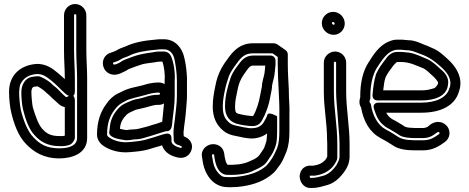

<svg xmlns="http://www.w3.org/2000/svg" viewBox="-20 -749 2332 954"><path d="M314 -26C338 -30 344 -45 349 -54C351 -57 352 -61 352 -65V-247C352 -247 355 -293 314 -268C308 -265 310 -265 306 -268L295 -278C287 -285 281 -292 277 -296L263 -310C259 -314 252 -319 247 -323C228 -342 209 -356 180 -368C177 -369 174 -370 171 -370H164C158 -370 151 -369 147 -368C101 -365 86 -322 86 -290C86 -265 89 -225 95 -203C105 -165 121 -108 153 -76C181 -45 218 -23 275 -23H294C301 -23 309 -25 314 -26ZM164 -320H166C181 -313 200 -299 213 -286C217 -282 223 -278 227 -274L241 -260C246 -255 253 -250 261 -242L272 -232C280 -225 290 -219 302 -217V-75C300 -75 298 -74 293 -73H275C230 -73 211 -86 189 -110C171 -130 155 -175 143 -216C140 -230 136 -270 136 -290C136 -313 145 -318 151 -318C155 -318 159 -320 164 -320ZM359 -497C359 -451 363 -403 363 -362V-64C363 -30 332 -12 275 -12C211 -12 177 -33 145 -68C118 -95 96 -151 84 -201C79 -222 75 -265 75 -292C77 -310 77 -320 81 -330C95 -359 119 -377 161 -381C192 -383 212 -367 237 -347C249 -337 260 -327 270 -317L284 -303C289 -298 294 -293 302 -286L311 -279C311 -279 352 -249 352 -298V-362C352 -408 348 -453 348 -497V-673C348 -676 350 -679 353 -679C356 -679 359 -676 359 -673ZM409 -497V-673C409 -703 384 -729 353 -729C322 -729 298 -703 298 -673V-497C298 -450 302 -405 302 -362V-356C292 -365 280 -376 269 -385C246 -404 211 -435 157 -431C82 -424 25 -377 25 -293C25 -260 29 -218 36 -189C49 -136 69 -75 109 -34C147 6 197 38 275 38C335 38 413 16 413 -64V-362C413 -406 409 -454 409 -497Z M795 -235C792 -206 790 -185 787 -155L786 -144C776 -141 765 -137 757 -134C744 -130 728 -126 711 -120L695 -116C682 -113 662 -106 643 -106C626 -106 609 -102 604 -103C593 -106 585 -106 576 -109C578 -141 590 -160 610 -180C616 -186 634 -195 651 -202C657 -205 667 -206 682 -210C715 -216 738 -228 764 -228H770C779 -228 788 -231 795 -235ZM798 -331C790 -336 780 -339 770 -339H764C739 -339 710 -332 692 -326C660 -317 620 -313 584 -293L565 -284C542 -273 522 -253 508 -232C480 -195 462 -145 462 -80C462 -56 477 -35 496 -23C527 -2 574 12 625 7C658 4 692 2 725 -9L758 -19C767 -21 777 -24 785 -27C798 11 832 27 865 34C899 41 925 21 932 -6C935 -17 935 -27 931 -37C923 -58 905 -67 893 -72C893 -77 892 -82 892 -88C892 -92 892 -97 893 -101L895 -121L898 -143C901 -167 903 -181 905 -209C906 -229 909 -248 909 -272V-345C910 -355 909 -367 908 -380C906 -409 902 -438 895 -465C886 -507 853 -554 794 -554H776C768 -554 761 -553 751 -552C700 -548 647 -539 603 -518C590 -513 573 -508 558 -498C555 -496 542 -491 533 -488C479 -473 481 -408 518 -386C549 -367 580 -385 593 -391C611 -399 615 -404 623 -407C645 -415 664 -423 688 -430C704 -434 725 -436 746 -439L763 -442C768 -442 775 -443 778 -443H787C795 -420 801 -380 798 -350V-348ZM843 -65V-55C843 -39 858 -29 871 -27C879 -24 883 -21 884 -20C884 -17 881 -13 877 -14C853 -20 832 -33 832 -47V-60C832 -64 833 -92 801 -84C776 -78 763 -72 745 -67L711 -57C686 -49 656 -46 621 -43C583 -39 546 -50 524 -65C514 -71 512 -76 512 -81C512 -137 526 -173 549 -203C559 -217 573 -231 587 -238L607 -249C631 -261 664 -266 706 -278C720 -283 749 -289 764 -289H770C772 -289 775 -287 775 -284C775 -281 772 -278 770 -278H764C723 -278 696 -263 672 -259C661 -257 648 -255 631 -248C616 -241 592 -234 574 -216C551 -193 530 -163 526 -119C525 -107 524 -101 524 -100C513 -66 567 -58 593 -54C615 -49 634 -55 644 -56C667 -56 691 -61 709 -68L724 -72C725 -72 726 -73 727 -73C746 -80 771 -86 791 -93L801 -96C802 -96 803 -97 804 -97C825 -95 833 -111 835 -129L837 -151C841 -189 848 -227 848 -272V-347C851 -388 844 -434 831 -467C826 -479 815 -493 794 -493H778C772 -493 764 -493 756 -492L738 -489C717 -486 696 -483 675 -478C650 -472 628 -463 607 -455C589 -449 581 -441 573 -437C555 -428 547 -427 544 -429C540 -431 542 -439 544 -439C556 -442 570 -447 585 -457C593 -462 610 -466 624 -473C657 -490 706 -498 756 -502C764 -503 772 -504 776 -504H794C822 -504 841 -484 847 -454C853 -425 859 -385 859 -346V-272C859 -231 852 -189 848 -149L845 -127L843 -107C842 -100 842 -94 842 -87C842 -79 843 -71 843 -65Z M1324 -473H1237C1200 -473 1180 -449 1167 -431C1153 -412 1137 -392 1127 -366C1114 -326 1098 -276 1098 -220C1098 -169 1124 -139 1169 -131C1185 -127 1204 -125 1220 -123C1240 -121 1266 -122 1281 -149C1300 -182 1317 -228 1324 -274C1326 -287 1332 -306 1332 -325C1337 -351 1343 -363 1346 -396L1348 -418C1349 -425 1349 -428 1349 -433V-448C1349 -462 1338 -473 1324 -473ZM1298 -423 1296 -400C1294 -374 1288 -365 1282 -331V-327C1282 -316 1277 -302 1274 -282C1267 -241 1255 -202 1238 -173C1236 -172 1232 -172 1226 -173C1210 -174 1195 -177 1180 -180C1153 -186 1148 -185 1148 -220C1148 -249 1154 -271 1160 -301C1168 -344 1181 -365 1207 -401C1220 -418 1225 -423 1237 -423ZM1368 -174V-97C1368 -63 1365 -33 1357 -13C1341 25 1326 51 1303 75C1272 102 1230 119 1176 127C1163 129 1154 130 1151 130C1144 130 1138 131 1131 131H1112C1087 131 1084 129 1069 115C1050 96 1040 73 1036 38C1036 37 1035 37 1035 36L1033 22C1033 19 1032 19 1037 18C1043 17 1044 19 1044 21L1046 36C1051 66 1063 120 1112 120H1131C1168 120 1208 114 1233 102L1250 94C1269 86 1295 73 1308 52C1315 40 1327 26 1337 7C1342 -3 1349 -20 1353 -38C1356 -52 1357 -81 1357 -97V-171C1357 -171 1313 -198 1308 -177C1305 -166 1296 -152 1290 -141C1278 -121 1257 -110 1220 -112L1194 -116C1159 -124 1135 -126 1121 -138C1099 -156 1087 -176 1087 -220C1087 -252 1093 -281 1100 -312C1104 -333 1111 -348 1117 -370C1124 -389 1141 -414 1158 -436C1180 -467 1199 -484 1237 -484H1334L1360 -466V-430C1360 -347 1370 -250 1368 -174ZM1131 70H1112H1111C1104 63 1100 50 1096 28L1094 13C1088 -24 1055 -36 1030 -32C1005 -28 976 -4 984 32L986 45C994 112 1035 181 1112 181H1131C1150 181 1162 180 1184 177C1245 168 1297 148 1337 112C1349 102 1358 87 1365 78C1383 57 1393 29 1403 5C1415 -26 1418 -60 1418 -97V-174C1420 -230 1415 -243 1415 -303V-305C1413 -344 1410 -393 1410 -430V-479C1410 -486 1406 -495 1399 -500L1357 -529C1352 -532 1346 -534 1338 -534H1237C1177 -534 1143 -500 1118 -466C1087 -425 1062 -387 1050 -322C1044 -292 1037 -258 1037 -220C1037 -165 1056 -127 1089 -100C1118 -75 1154 -74 1183 -67C1183 -67 1184 -66 1185 -66L1213 -62C1248 -57 1284 -68 1307 -86C1307 -75 1305 -58 1304 -49C1302 -41 1297 -27 1292 -13C1286 -2 1277 9 1267 24C1259 33 1247 41 1230 48L1212 56C1201 61 1170 69 1147 69C1142 69 1138 70 1131 70Z M1667 -34V29C1667 45 1660 55 1652 71C1636 95 1615 114 1591 123C1566 129 1551 135 1529 135H1523C1519 134 1518 126 1520 124H1525H1539H1543C1578 119 1607 107 1630 83C1640 72 1646 62 1650 54C1656 43 1656 38 1656 29V-34C1656 -127 1639 -205 1639 -294V-438C1639 -439 1643 -443 1645 -443C1647 -443 1650 -440 1650 -438V-294C1650 -255 1655 -218 1657 -184C1659 -152 1662 -121 1664 -91C1665 -80 1666 -70 1666 -62C1666 -53 1667 -43 1667 -34ZM1605 -59C1605 -51 1606 -43 1606 -34V29C1599 43 1602 39 1593 49C1580 62 1565 70 1537 74H1526C1514 73 1500 76 1490 84C1476 94 1470 111 1469 125C1468 149 1485 185 1522 185H1529C1561 185 1585 176 1604 171C1645 161 1676 127 1695 98C1704 85 1717 61 1717 29V-34C1717 -121 1700 -208 1700 -294V-438C1700 -468 1675 -493 1645 -493C1616 -493 1589 -469 1589 -438V-294C1589 -211 1605 -138 1605 -59ZM1629 -634C1629 -637 1632 -640 1635 -640C1638 -640 1643 -635 1643 -632C1643 -628 1641 -626 1638 -626C1634 -626 1629 -631 1629 -634ZM1579 -634C1579 -602 1606 -576 1638 -576C1669 -576 1693 -602 1693 -632C1693 -663 1668 -690 1635 -690C1605 -690 1579 -665 1579 -634Z M2006 -488C1998 -488 1986 -491 1970 -491H1953C1921 -491 1902 -464 1896 -455C1880 -434 1862 -411 1849 -382C1849 -381 1848 -380 1848 -379C1838 -347 1834 -313 1831 -277C1830 -266 1836 -250 1856 -250H2074C2140 -250 2201 -271 2206 -329C2214 -373 2175 -400 2166 -408C2152 -421 2132 -441 2106 -454C2105 -454 2105 -455 2104 -455C2079 -464 2049 -482 2010 -488ZM2085 -409C2099 -402 2115 -385 2132 -370C2140 -363 2155 -346 2157 -339C2157 -337 2156 -335 2156 -333C2156 -329 2143 -312 2138 -311C2118 -305 2102 -300 2074 -300H1884C1887 -323 1889 -344 1895 -363C1904 -383 1918 -402 1935 -424C1942 -432 1950 -440 1953 -441H1970C2017 -441 2043 -425 2085 -409ZM2021 -53C1999 -53 1976 -59 1963 -66C1941 -80 1920 -94 1896 -106C1856 -128 1831 -177 1823 -229C1822 -235 1816 -240 1816 -245C1816 -250 1820 -255 1820 -260V-271C1820 -328 1832 -379 1852 -411C1876 -448 1900 -485 1932 -497C1940 -500 1946 -502 1953 -502H1972C1980 -502 1995 -499 2010 -499C2032 -497 2045 -489 2066 -482C2110 -467 2136 -448 2172 -416C2200 -391 2229 -354 2214 -313C2214 -312 2213 -311 2213 -311C2200 -262 2143 -239 2074 -239H1863C1863 -239 1827 -242 1839 -206C1848 -179 1859 -147 1887 -126C1892 -122 1896 -118 1902 -115L1920 -105C1928 -100 1944 -90 1953 -85L1965 -77C1982 -66 2015 -63 2041 -63H2083C2102 -63 2122 -69 2135 -79C2152 -91 2155 -94 2160 -93C2164 -92 2165 -85 2162 -83C2138 -66 2117 -52 2083 -52H2041C2038 -52 2029 -53 2021 -53ZM2024 -114C2012 -114 2001 -116 1991 -120L1981 -127C1970 -134 1954 -143 1944 -149L1927 -158C1915 -167 1907 -173 1899 -189H2074C2164 -189 2240 -220 2261 -296C2286 -368 2236 -427 2206 -454C2187 -471 2161 -498 2126 -511C2115 -516 2100 -523 2083 -529C2066 -536 2040 -549 2011 -549C2001 -549 1989 -552 1972 -552H1953C1939 -552 1927 -549 1913 -543C1862 -523 1833 -473 1810 -437C1782 -393 1770 -335 1770 -271V-266C1769 -262 1766 -252 1766 -245C1766 -235 1767 -226 1774 -215C1787 -144 1817 -92 1872 -62C1894 -51 1916 -37 1938 -23C1963 -7 2002 -2 2041 -2H2083C2133 -2 2166 -26 2190 -43C2218 -63 2219 -98 2203 -120C2195 -130 2183 -139 2169 -142C2134 -149 2112 -124 2106 -120C2104 -118 2093 -113 2083 -113H2041C2038 -113 2030 -114 2024 -114Z"/></svg>

Font: Blanket
Style: Outline
Weight: 400
Foundry: Cannot Into Space Fonts
Version: Version 0.9